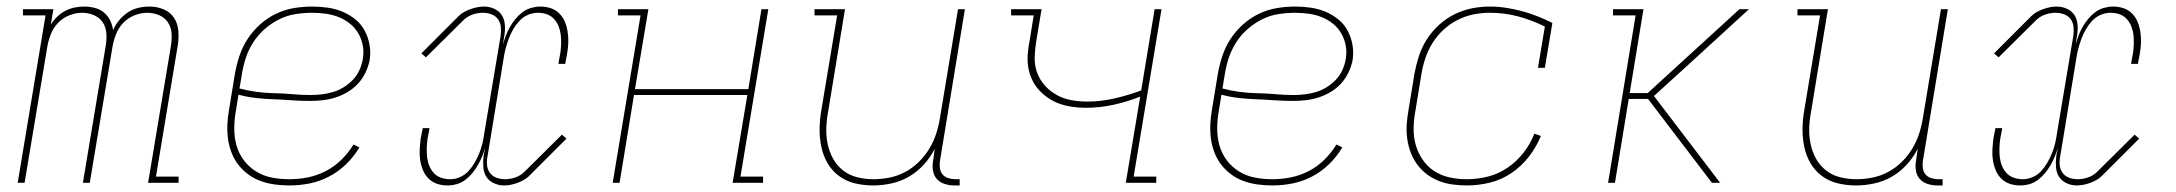

<svg xmlns="http://www.w3.org/2000/svg" viewBox="-20 -558 6640 586"><path d="M34 0 119 -511H50V-530H143L135 -483Q143 -496 154.5 -507Q166 -518 179.5 -525Q193 -532 207.5 -535Q222 -538 237 -538Q253 -538 269 -534Q285 -530 297 -520Q309 -510 316 -496Q323 -482 325 -466Q332 -482 343.5 -496Q355 -510 370 -520Q385 -530 402 -534Q419 -538 436 -538Q459 -538 479.5 -529.5Q500 -521 511.5 -503Q523 -485 524.5 -462Q526 -439 522 -416L456 -19H525V0H432L502 -420Q505 -439 503.5 -457.5Q502 -476 492 -490.5Q482 -505 465 -512Q448 -519 429 -519Q410 -519 390 -511Q370 -503 355.5 -487.5Q341 -472 333.5 -452Q326 -432 323 -413L254 0H233L303 -420Q306 -439 304.5 -457.5Q303 -476 293 -490.5Q283 -505 266 -512Q249 -519 230 -519Q211 -519 191 -511Q171 -503 156.5 -487.5Q142 -472 134.5 -452Q127 -432 124 -413L55 0Z M863 8Q841 8 818.5 5Q796 2 775.5 -5.5Q755 -13 738 -25.5Q721 -38 708 -54.5Q695 -71 687 -91.5Q679 -112 676 -133.5Q673 -155 674 -178Q675 -201 679 -223L697 -333Q702 -361 711 -388Q720 -415 736 -439.5Q752 -464 774.5 -484Q797 -504 823.5 -516.5Q850 -529 878 -533.5Q906 -538 933 -538Q957 -538 981 -534.5Q1005 -531 1026 -522Q1047 -513 1064.5 -499Q1082 -485 1093 -464.5Q1104 -444 1108 -420.5Q1112 -397 1108 -373Q1104 -354 1095 -335.5Q1086 -317 1072 -302Q1058 -287 1040 -276.5Q1022 -266 1002.5 -260Q983 -254 963.5 -252Q944 -250 925 -250Q897 -250 869.5 -252Q842 -254 814.5 -255Q787 -256 760.5 -259Q734 -262 708 -269L700 -220Q695 -193 695 -165.5Q695 -138 702 -113.5Q709 -89 724.5 -68.5Q740 -48 762 -34.5Q784 -21 810 -16Q836 -11 863 -11Q891 -11 919 -16.5Q947 -22 973.5 -35.5Q1000 -49 1021.5 -70Q1043 -91 1059 -117L1077 -108Q1060 -80 1036.5 -57Q1013 -34 984 -19Q955 -4 924.5 2Q894 8 863 8ZM928 -268Q945 -268 962 -270Q979 -272 996 -277Q1013 -282 1028.5 -291.5Q1044 -301 1056.5 -314Q1069 -327 1076.5 -343Q1084 -359 1087 -376Q1091 -397 1087.5 -417.5Q1084 -438 1074 -455.5Q1064 -473 1048.5 -485.5Q1033 -498 1014.5 -505.5Q996 -513 975 -516Q954 -519 933 -519Q908 -519 882 -515Q856 -511 832 -499Q808 -487 787.5 -469Q767 -451 752.5 -428Q738 -405 730 -380.5Q722 -356 718 -330L711 -288Q737 -281 764 -277.5Q791 -274 818.5 -273.5Q846 -273 873.5 -270.5Q901 -268 928 -268Z M1346 8Q1329 8 1314 3Q1299 -2 1288 -13Q1277 -24 1271 -38.5Q1265 -53 1262.5 -69Q1260 -85 1261 -101.5Q1262 -118 1264 -135Q1265 -140 1266 -145.5Q1267 -151 1268 -156Q1269 -159 1269.5 -162Q1270 -165 1270 -167H1291Q1290 -165 1290 -162Q1290 -159 1289 -156Q1288 -151 1287 -145.5Q1286 -140 1285 -135Q1283 -121 1282.5 -106.5Q1282 -92 1283.5 -78.5Q1285 -65 1290 -52.5Q1295 -40 1304 -30Q1313 -20 1326.5 -15.5Q1340 -11 1354 -11Q1369 -11 1384 -17.5Q1399 -24 1410 -36Q1421 -48 1429 -62Q1437 -76 1443 -91Q1449 -106 1452.5 -121Q1456 -136 1458 -151L1508 -449Q1510 -463 1508.5 -476.5Q1507 -490 1499.5 -500Q1492 -510 1479.5 -514.5Q1467 -519 1454 -519Q1438 -519 1422 -513.5Q1406 -508 1394 -496L1280 -383L1266 -395L1380 -509Q1388 -517 1397.5 -522Q1407 -527 1417 -530.5Q1427 -534 1437 -536Q1447 -538 1457 -538Q1474 -538 1489 -531Q1504 -524 1512 -511Q1520 -498 1521 -481Q1522 -464 1519 -447L1515 -422Q1519 -436 1524 -449.5Q1529 -463 1536.5 -476Q1544 -489 1553.5 -500.5Q1563 -512 1575 -521Q1587 -530 1601.5 -534Q1616 -538 1629 -538Q1646 -538 1661 -533Q1676 -528 1687 -517Q1698 -506 1704 -491.5Q1710 -477 1712.5 -461Q1715 -445 1714.5 -428.5Q1714 -412 1711 -395Q1710 -390 1709 -384.5Q1708 -379 1707 -374Q1706 -371 1706 -368Q1706 -365 1705 -363H1684Q1685 -365 1685 -368Q1685 -371 1686 -374Q1687 -379 1688 -384.5Q1689 -390 1690 -395Q1692 -409 1692.5 -423.5Q1693 -438 1691.5 -451.5Q1690 -465 1685 -477.5Q1680 -490 1671 -500Q1662 -510 1649 -514.5Q1636 -519 1622 -519Q1606 -519 1591 -512.5Q1576 -506 1565 -494Q1554 -482 1546 -468Q1538 -454 1532.5 -439Q1527 -424 1523 -409Q1519 -394 1517 -379L1468 -81Q1465 -67 1466.5 -53.5Q1468 -40 1475.5 -30Q1483 -20 1495.5 -15.5Q1508 -11 1521 -11Q1537 -11 1553 -16.5Q1569 -22 1581 -34L1695 -147L1709 -135L1595 -21Q1587 -13 1577.5 -8Q1568 -3 1558.5 0.5Q1549 4 1538.5 6Q1528 8 1518 8Q1502 8 1487 1Q1472 -6 1464 -19Q1456 -32 1455 -49Q1454 -66 1456 -83L1461 -108Q1457 -94 1451.5 -80.5Q1446 -67 1438.5 -54Q1431 -41 1421.5 -29.5Q1412 -18 1400 -9Q1388 0 1374 4Q1360 8 1346 8Z M1850 0 1935 -511H1866V-530H1959L1918 -286H2264L2304 -530H2325L2240 -19H2309V0H2216L2261 -268H1915L1871 0Z M2645 8Q2616 8 2589 1.5Q2562 -5 2540.5 -21Q2519 -37 2505.5 -60.5Q2492 -84 2486.5 -111Q2481 -138 2481.5 -166.5Q2482 -195 2487 -223L2535 -511H2466V-530H2559L2508 -220Q2503 -195 2502 -169Q2501 -143 2506 -119Q2511 -95 2522.5 -74Q2534 -53 2553 -38Q2572 -23 2596.5 -17Q2621 -11 2646 -11Q2670 -11 2695 -16Q2720 -21 2742.5 -33Q2765 -45 2784 -63.5Q2803 -82 2816.5 -104.5Q2830 -127 2837.5 -150.5Q2845 -174 2849 -199L2904 -530H2925L2849 -68Q2847 -57 2848.5 -45.5Q2850 -34 2856.5 -26Q2863 -18 2874 -14.5Q2885 -11 2896 -11H2909V8H2893Q2878 8 2863.5 3.5Q2849 -1 2839.5 -11.5Q2830 -22 2827.5 -37.5Q2825 -53 2828 -68L2833 -104Q2820 -78 2799.5 -55.5Q2779 -33 2753.5 -18.5Q2728 -4 2700 2Q2672 8 2645 8Z M3416 0 3460 -263Q3419 -247 3377.5 -238Q3336 -229 3294 -229Q3273 -229 3252.5 -232Q3232 -235 3213.5 -241.5Q3195 -248 3179 -259Q3163 -270 3150 -284.5Q3137 -299 3129 -317Q3121 -335 3118 -355Q3115 -375 3117 -396Q3119 -417 3123 -437L3135 -511H3066V-530H3159L3143 -434Q3139 -410 3138 -385Q3137 -360 3145 -337.5Q3153 -315 3168.5 -297.5Q3184 -280 3204.5 -268.5Q3225 -257 3249 -252.5Q3273 -248 3298 -248Q3339 -248 3381 -257.5Q3423 -267 3463 -282L3504 -530H3525L3440 -19H3509V0Z M3863 8Q3841 8 3818.5 5Q3796 2 3775.5 -5.5Q3755 -13 3738 -25.5Q3721 -38 3708 -54.5Q3695 -71 3687 -91.5Q3679 -112 3676 -133.5Q3673 -155 3674 -178Q3675 -201 3679 -223L3697 -333Q3702 -361 3711 -388Q3720 -415 3736 -439.5Q3752 -464 3774.5 -484Q3797 -504 3823.5 -516.5Q3850 -529 3878 -533.5Q3906 -538 3933 -538Q3957 -538 3981 -534.5Q4005 -531 4026 -522Q4047 -513 4064.5 -499Q4082 -485 4093 -464.5Q4104 -444 4108 -420.5Q4112 -397 4108 -373Q4104 -354 4095 -335.5Q4086 -317 4072 -302Q4058 -287 4040 -276.5Q4022 -266 4002.5 -260Q3983 -254 3963.5 -252Q3944 -250 3925 -250Q3897 -250 3869.5 -252Q3842 -254 3814.5 -255Q3787 -256 3760.5 -259Q3734 -262 3708 -269L3700 -220Q3695 -193 3695 -165.5Q3695 -138 3702 -113.5Q3709 -89 3724.5 -68.5Q3740 -48 3762 -34.5Q3784 -21 3810 -16Q3836 -11 3863 -11Q3891 -11 3919 -16.5Q3947 -22 3973.5 -35.5Q4000 -49 4021.5 -70Q4043 -91 4059 -117L4077 -108Q4060 -80 4036.5 -57Q4013 -34 3984 -19Q3955 -4 3924.5 2Q3894 8 3863 8ZM3928 -268Q3945 -268 3962 -270Q3979 -272 3996 -277Q4013 -282 4028.5 -291.5Q4044 -301 4056.5 -314Q4069 -327 4076.5 -343Q4084 -359 4087 -376Q4091 -397 4087.5 -417.5Q4084 -438 4074 -455.5Q4064 -473 4048.5 -485.5Q4033 -498 4014.5 -505.5Q3996 -513 3975 -516Q3954 -519 3933 -519Q3908 -519 3882 -515Q3856 -511 3832 -499Q3808 -487 3787.5 -469Q3767 -451 3752.5 -428Q3738 -405 3730 -380.5Q3722 -356 3718 -330L3711 -288Q3737 -281 3764 -277.5Q3791 -274 3818.5 -273.5Q3846 -273 3873.5 -270.5Q3901 -268 3928 -268Z M4457 8Q4435 8 4413 5Q4391 2 4371 -6Q4351 -14 4334.5 -26.5Q4318 -39 4305.5 -56Q4293 -73 4285.5 -93Q4278 -113 4275 -134.5Q4272 -156 4273.5 -178.5Q4275 -201 4279 -223L4297 -333Q4302 -360 4310.5 -386.5Q4319 -413 4334.5 -437.5Q4350 -462 4372 -482Q4394 -502 4419.5 -514.5Q4445 -527 4472 -532.5Q4499 -538 4527 -538Q4553 -538 4578 -534Q4603 -530 4627 -523.5Q4651 -517 4673.5 -508Q4696 -499 4718 -488L4695 -351H4674L4695 -477Q4657 -496 4615 -507.5Q4573 -519 4527 -519Q4502 -519 4477 -514Q4452 -509 4428.5 -497Q4405 -485 4385.5 -467Q4366 -449 4352 -426.5Q4338 -404 4330 -379.5Q4322 -355 4318 -330L4300 -220Q4295 -194 4294.5 -167Q4294 -140 4301 -115.5Q4308 -91 4322.5 -70Q4337 -49 4358 -35.5Q4379 -22 4404.5 -16.5Q4430 -11 4457 -11Q4489 -11 4521 -19Q4553 -27 4581 -46Q4609 -65 4630 -92Q4651 -119 4663 -150L4683 -143Q4669 -109 4646 -79.5Q4623 -50 4592.5 -29.5Q4562 -9 4527 -0.5Q4492 8 4457 8Z M4888 0 4972 -511H4903V-530H4996L4954 -274H5009L5289 -530H5318L5139 -366L5028 -265L5230 0H5205L5010 -256H4951L4909 0Z M5645 8Q5616 8 5589 1.5Q5562 -5 5540.5 -21Q5519 -37 5505.5 -60.5Q5492 -84 5486.5 -111Q5481 -138 5481.5 -166.5Q5482 -195 5487 -223L5535 -511H5466V-530H5559L5508 -220Q5503 -195 5502 -169Q5501 -143 5506 -119Q5511 -95 5522.5 -74Q5534 -53 5553 -38Q5572 -23 5596.5 -17Q5621 -11 5646 -11Q5670 -11 5695 -16Q5720 -21 5742.5 -33Q5765 -45 5784 -63.5Q5803 -82 5816.5 -104.5Q5830 -127 5837.5 -150.5Q5845 -174 5849 -199L5904 -530H5925L5849 -68Q5847 -57 5848.5 -45.5Q5850 -34 5856.5 -26Q5863 -18 5874 -14.5Q5885 -11 5896 -11H5909V8H5893Q5878 8 5863.5 3.5Q5849 -1 5839.5 -11.5Q5830 -22 5827.5 -37.5Q5825 -53 5828 -68L5833 -104Q5820 -78 5799.5 -55.5Q5779 -33 5753.5 -18.5Q5728 -4 5700 2Q5672 8 5645 8Z M6146 8Q6129 8 6114 3Q6099 -2 6088 -13Q6077 -24 6071 -38.5Q6065 -53 6062.5 -69Q6060 -85 6061 -101.5Q6062 -118 6064 -135Q6065 -140 6066 -145.5Q6067 -151 6068 -156Q6069 -159 6069.5 -162Q6070 -165 6070 -167H6091Q6090 -165 6090 -162Q6090 -159 6089 -156Q6088 -151 6087 -145.5Q6086 -140 6085 -135Q6083 -121 6082.5 -106.5Q6082 -92 6083.5 -78.5Q6085 -65 6090 -52.5Q6095 -40 6104 -30Q6113 -20 6126.5 -15.5Q6140 -11 6154 -11Q6169 -11 6184 -17.5Q6199 -24 6210 -36Q6221 -48 6229 -62Q6237 -76 6243 -91Q6249 -106 6252.5 -121Q6256 -136 6258 -151L6308 -449Q6310 -463 6308.5 -476.5Q6307 -490 6299.5 -500Q6292 -510 6279.5 -514.5Q6267 -519 6254 -519Q6238 -519 6222 -513.5Q6206 -508 6194 -496L6080 -383L6066 -395L6180 -509Q6188 -517 6197.5 -522Q6207 -527 6217 -530.5Q6227 -534 6237 -536Q6247 -538 6257 -538Q6274 -538 6289 -531Q6304 -524 6312 -511Q6320 -498 6321 -481Q6322 -464 6319 -447L6315 -422Q6319 -436 6324 -449.5Q6329 -463 6336.5 -476Q6344 -489 6353.5 -500.5Q6363 -512 6375 -521Q6387 -530 6401.5 -534Q6416 -538 6429 -538Q6446 -538 6461 -533Q6476 -528 6487 -517Q6498 -506 6504 -491.5Q6510 -477 6512.5 -461Q6515 -445 6514.5 -428.5Q6514 -412 6511 -395Q6510 -390 6509 -384.5Q6508 -379 6507 -374Q6506 -371 6506 -368Q6506 -365 6505 -363H6484Q6485 -365 6485 -368Q6485 -371 6486 -374Q6487 -379 6488 -384.5Q6489 -390 6490 -395Q6492 -409 6492.5 -423.5Q6493 -438 6491.5 -451.5Q6490 -465 6485 -477.5Q6480 -490 6471 -500Q6462 -510 6449 -514.5Q6436 -519 6422 -519Q6406 -519 6391 -512.5Q6376 -506 6365 -494Q6354 -482 6346 -468Q6338 -454 6332.5 -439Q6327 -424 6323 -409Q6319 -394 6317 -379L6268 -81Q6265 -67 6266.5 -53.5Q6268 -40 6275.5 -30Q6283 -20 6295.5 -15.5Q6308 -11 6321 -11Q6337 -11 6353 -16.5Q6369 -22 6381 -34L6495 -147L6509 -135L6395 -21Q6387 -13 6377.5 -8Q6368 -3 6358.5 0.5Q6349 4 6338.5 6Q6328 8 6318 8Q6302 8 6287 1Q6272 -6 6264 -19Q6256 -32 6255 -49Q6254 -66 6256 -83L6261 -108Q6257 -94 6251.5 -80.5Q6246 -67 6238.5 -54Q6231 -41 6221.5 -29.5Q6212 -18 6200 -9Q6188 0 6174 4Q6160 8 6146 8Z"/></svg>

Font: Iosevka Slab Thin Extended
Style: Italic
Weight: 100
Width: 7
Italic angle: -9°
Monospace: yes
Designer: Belleve Invis
Foundry: Belleve Invis
Version: Version 11.1.0; ttfautohint (v1.8.3)